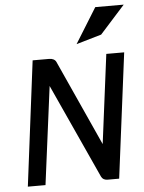

<svg xmlns="http://www.w3.org/2000/svg" viewBox="-55 -844 664 888"><g transform="rotate(-5 276.5 -400.0)"><path d="M437 -671 553 -800H421L320 -637ZM379 -17C384 -6 394 0 408 0H462L536 -580H453L400 -166L220 -563C215 -574 203 -580 188 -580H111L38 0H120L179 -455Z"/></g></svg>

Font: Charger
Style: BdIt
Weight: 400
Designer: Jasper
Foundry: Cannot Into Space Fonts
Version: Version 0.98